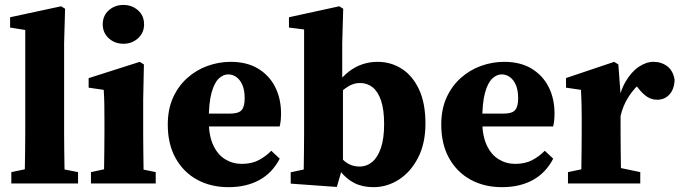

<svg xmlns="http://www.w3.org/2000/svg" viewBox="-20 -752 2786 787"><path d="M197.7 -66.5 299.9 -46.5V0H26.4V-46.5L122.1 -66.5ZM21.4 -681.3 230.7 -726.3 246.8 -716.1 242.8 -576.3V-210Q242.8 -175 243.3 -140Q243.8 -105 244.3 -70Q244.8 -35 245.8 0H80.5Q81.5 -35 82 -70Q82.5 -105 83 -140Q83.5 -175 83.5 -210V-629.1L21.4 -639.1Z M485.8 -572.6Q450.6 -572.6 425.8 -595.1Q401.1 -617.7 401.1 -652.1Q401.1 -687.7 425.8 -709.7Q450.6 -731.8 485.8 -731.8Q521 -731.8 545.8 -709.7Q570.6 -687.7 570.6 -652.1Q570.6 -617.7 545.8 -595.1Q521 -572.6 485.8 -572.6ZM569.9 0H405.1Q406.1 -23 406.6 -60.5Q407.1 -98 407.6 -138.6Q408.1 -179.2 408.1 -210.3V-257.4Q408.1 -298.5 407.6 -326.1Q407.1 -353.6 405.1 -383.7L343.3 -392.7V-431.7L552.8 -498.5L569.9 -487.8L566.9 -342.7V-210.3Q566.9 -179.2 567.4 -138.6Q567.9 -98 568.4 -60.5Q568.9 -23 569.9 0ZM521.2 -66.5 618.3 -46.5V0H352.9V-46.5L445.6 -66.5Z M925.3 -498.5Q991.7 -498.5 1037.5 -471Q1083.4 -443.4 1107.6 -395.9Q1131.9 -348.3 1131.9 -287.3Q1131.9 -271.1 1130.6 -258.7Q1129.4 -246.4 1126.4 -233.5H735V-286.3H922.5Q958.5 -286.3 970.7 -301Q982.9 -315.6 982.9 -348.9Q982.9 -382.2 973.5 -403.8Q964 -425.4 948.8 -436.2Q933.5 -447.1 915.2 -447.1Q894.8 -447.1 876.5 -429.7Q858.2 -412.4 846.9 -371.2Q835.7 -330 835.7 -257.3Q835.7 -196.4 853.9 -157.3Q872 -118.1 902.9 -99.2Q933.8 -80.3 970.8 -80.3Q1011.6 -80.3 1040.5 -95.6Q1069.4 -110.9 1092 -134L1126.6 -101.6Q1096 -42.8 1042.6 -13.8Q989.2 15.2 916.8 15.2Q844.1 15.2 788.1 -15.4Q732.1 -46 699.9 -103.5Q667.7 -161.1 667.7 -241.4Q667.7 -304.2 689.3 -351.9Q710.9 -399.6 747.8 -432.5Q784.7 -465.4 830.9 -482Q877.1 -498.5 925.3 -498.5Z M1171.6 0.7V-45.8L1265.1 -65.8L1223.5 0.7Q1224.5 -22.3 1225 -59.8Q1225.5 -97.3 1226 -137.8Q1226.5 -178.3 1226.5 -209.3V-631.2L1164.4 -639.1V-681.3L1370.7 -726.3L1386.8 -716.1L1382.8 -576.3V-424L1385.8 -411V-72.5L1360.7 14.3ZM1453.7 -69.4Q1483.2 -69.4 1505.8 -88.3Q1528.4 -107.1 1541.4 -145.6Q1554.5 -184.2 1554.5 -243.1Q1554.5 -302.3 1542 -339.5Q1529.5 -376.6 1507.3 -394.2Q1485.2 -411.8 1455.1 -411.8Q1429.2 -411.8 1405.5 -396.5Q1381.7 -381.2 1361.9 -360.8Q1342.1 -340.3 1325.3 -322.8L1316.3 -339.4Q1359.5 -419.8 1410.8 -459.2Q1462 -498.5 1528.2 -498.5Q1582.6 -498.5 1627.1 -469.9Q1671.5 -441.3 1697.7 -385.2Q1723.9 -329.1 1723.9 -245.6Q1723.9 -165 1694.1 -106.4Q1664.2 -47.8 1615.7 -16.3Q1567.1 15.2 1510.3 15.2Q1465.9 15.2 1432.1 -2Q1398.4 -19.1 1372.3 -53.4Q1346.1 -87.6 1323.5 -138.9L1332.5 -157.8Q1363.5 -116.7 1390.4 -93.1Q1417.3 -69.4 1453.7 -69.4Z M2046.3 -498.5Q2112.7 -498.5 2158.5 -471Q2204.4 -443.4 2228.6 -395.9Q2252.9 -348.3 2252.9 -287.3Q2252.9 -271.1 2251.6 -258.7Q2250.4 -246.4 2247.4 -233.5H1856V-286.3H2043.5Q2079.5 -286.3 2091.7 -301Q2103.9 -315.6 2103.9 -348.9Q2103.9 -382.2 2094.5 -403.8Q2085 -425.4 2069.8 -436.2Q2054.5 -447.1 2036.2 -447.1Q2015.8 -447.1 1997.5 -429.7Q1979.2 -412.4 1967.9 -371.2Q1956.7 -330 1956.7 -257.3Q1956.7 -196.4 1974.9 -157.3Q1993 -118.1 2023.9 -99.2Q2054.8 -80.3 2091.8 -80.3Q2132.6 -80.3 2161.5 -95.6Q2190.4 -110.9 2213 -134L2247.6 -101.6Q2217 -42.8 2163.6 -13.8Q2110.2 15.2 2037.8 15.2Q1965.1 15.2 1909.1 -15.4Q1853.1 -46 1820.9 -103.5Q1788.7 -161.1 1788.7 -241.4Q1788.7 -304.2 1810.3 -351.9Q1831.9 -399.6 1868.8 -432.5Q1905.7 -465.4 1951.9 -482Q1998.1 -498.5 2046.3 -498.5Z M2361.4 0Q2362.4 -23 2362.9 -60.5Q2363.4 -98 2363.9 -138.5Q2364.4 -179 2364.4 -210V-268.5Q2364.4 -296.5 2363.9 -314.5Q2363.4 -332.5 2362.9 -348.1Q2362.4 -363.7 2361.4 -383.7L2300.1 -392.7V-432.1L2497.5 -498.5L2514.6 -487.8L2523.7 -365V-210Q2523.7 -179 2524.2 -138.5Q2524.7 -98 2525.2 -60.5Q2525.7 -23 2526.7 0ZM2308.1 0V-46.5L2403.7 -66.5H2508.8L2604.4 -46.5V0ZM2449.8 -281.6V-342.1H2524.9L2511.4 -314.9Q2520.2 -376.3 2544 -416.9Q2567.7 -457.5 2598.2 -478Q2628.6 -498.5 2658.4 -498.5Q2691.2 -498.5 2715.1 -480.4Q2739.1 -462.2 2745.2 -424.9Q2743.8 -386.3 2724 -364.7Q2704.2 -343.2 2674.2 -343.2Q2651.5 -343.2 2633.4 -354.8Q2615.3 -366.3 2596.9 -389.6L2567.8 -427.7L2608.1 -413.2Q2581.6 -393.5 2557.3 -356.5Q2533 -319.4 2523.2 -274.4Z"/></svg>

Font: Adobe Variable Font Prototype
Style: Regular
Weight: 389
Designer: Frank Grießhammer
Foundry: Adobe
Version: Version 1.004;hotconv 1.0.113;makeotfexe 2.5.65598